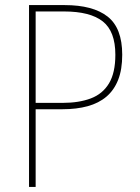

<svg xmlns="http://www.w3.org/2000/svg" viewBox="-20 -734 548 754"><path d="M234 -714Q345 -714 402.5 -669Q460 -624 460 -519Q460 -461 444 -420.5Q428 -380 398 -354.5Q368 -329 324.5 -317Q281 -305 225 -305H120V0H94V-714ZM231 -689H120V-330H226Q290 -330 336.5 -347.5Q383 -365 408 -406.5Q433 -448 433 -519Q433 -611 383.5 -650Q334 -689 231 -689Z"/></svg>

Font: Noto Sans Khmer SemiCondensed Thin
Style: Regular
Weight: 250
Width: 4
Designer: Danh Hong and the Monotype Design Team
Foundry: Monotype Imaging Inc.
Version: Version 2.004